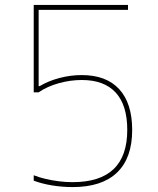

<svg xmlns="http://www.w3.org/2000/svg" viewBox="-20 -750 640 780"><path d="M275 10Q234 10 193 3.5Q152 -3 117 -16V-38Q140 -29 166 -23Q192 -17 219.5 -13.5Q247 -10 275 -10Q386 -10 441.5 -63Q497 -116 497 -222Q497 -323 450 -374Q403 -425 312 -425Q266 -425 219 -412Q172 -399 137 -375H117V-730H500V-710H137V-400H141Q176 -421 221 -433Q266 -445 312 -445Q412 -445 464.5 -387.5Q517 -330 517 -222Q517 -108 455.5 -49Q394 10 275 10Z"/></svg>

Font: M PLUS Code Latin Expanded Thin
Style: Regular
Weight: 250
Width: 7
Designer: Coji Morishita
Foundry: UNDERFOREST DESIGN
Version: Version 1.002; ttfautohint (v1.8.3)